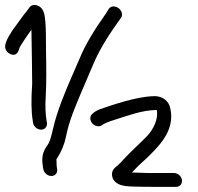

<svg xmlns="http://www.w3.org/2000/svg" viewBox="-77 -753 787 762"><path d="M545.2 -316.5C552.6 -278.3 529.4 -237.8 508.7 -215.2C486.4 -190.9 435.1 -145 413.4 -120.4C404.6 -110.4 397.1 -102.6 391.1 -97.4C383.3 -90.5 364.9 -80.4 367.7 -56.2C368.4 -50.1 370.5 -43.9 374.3 -38.4C387.1 -19.7 411.5 -14.2 440.3 -13C465.4 -12 492.5 -11.5 521.8 -11.5H622.1C637.7 -11.5 647.4 -24.6 644.9 -39.5C642.3 -55.3 627.4 -66.5 612.9 -66.5H506.1L446.7 -68.4C459 -81 465.8 -89.9 490.4 -111.8C510.6 -129.8 530.3 -149.6 549.4 -171.1C579.2 -204.5 614.7 -257.8 598.4 -324.8C592.3 -352.8 569.5 -369.4 540 -371.5L539.6 -371.5H539.1C489.2 -371.5 417.1 -354 320.6 -319.8C308.1 -315.3 298.1 -309.5 289.3 -301C277.5 -291.1 279.9 -273.7 289.9 -262.7C299.6 -252.2 317.1 -247 329.7 -257.5C335 -262 351.3 -269.4 377 -277.3C428.4 -293 486 -316.2 545.2 -316.5ZM126.9 -54.5C142 -54.5 152.4 -67 149.8 -82L148 -92.8C147.9 -94.7 147.5 -103.3 147 -121.3C147 -121.3 148 -122.7 149.2 -124.2L149.6 -124.7L149.9 -125.2C167.3 -152.7 179.1 -181.3 184.9 -211C190.3 -238.6 199.1 -269 211.4 -302.2C223.8 -335.4 250.7 -399.9 292.2 -495.7C312.5 -544.9 345.2 -601.2 390.7 -664.7L402.8 -681.7C412.4 -694.7 405.1 -711.6 394.2 -720.1C383.1 -728.7 365 -731.7 355.1 -718.4L354.8 -718.1L343.8 -700C295.3 -632.1 260.2 -572.6 240.1 -523.3L205.4 -443.4C184.4 -394.8 149.6 -314.3 133 -240.2C126.2 -209.4 119.6 -189.7 115.4 -183.2C101.5 -161.1 84.6 -143.8 93 -93L94.8 -82C97.4 -67 111.9 -54.5 126.9 -54.5ZM86.3 -238.5C101.3 -238.5 111.7 -251 109.2 -266L107.7 -275C103.3 -301.5 102.1 -333.4 104.5 -370.7C107.5 -419.8 106.9 -489.3 105.7 -544.7C105 -574.8 107.2 -662.7 98.6 -697.9C95.1 -712.3 86.5 -726 71.6 -731.2C59 -735.7 46.2 -733.1 39.5 -723C35.7 -717.3 31.3 -711.4 26.2 -705.3C14.4 -691.2 2.8 -673.9 -8 -659.5C-36.3 -622.1 -52.7 -594.5 -56.3 -573C-58.7 -558.4 -49.6 -544.2 -34.8 -537.9C-14.4 -529.3 -3.8 -544.3 0 -562.6C1.9 -568.4 26.5 -606.1 47.7 -635C49.2 -566.3 50.8 -427.2 50.7 -420.6C46.4 -359.1 46.9 -310 52.9 -274L54.4 -265C57 -249.1 72.4 -238.5 86.3 -238.5Z"/></svg>

Font: MewTooHand
Style: BdLta
Weight: 400
Designer: Mew Too, Robert Jablonski
Version: Version 0.77